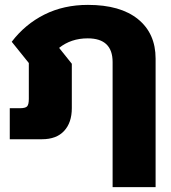

<svg xmlns="http://www.w3.org/2000/svg" viewBox="-20 -570 702 786"><path d="M441 -316Q441 -413 339 -413Q271 -413 222 -374L274 -309V-127Q274 -68 242.5 -34Q211 0 152 0H20V-127H61Q84 -127 91 -134.5Q98 -142 98 -165V-312L28 -399Q83 -471 162 -510.5Q241 -550 340 -550Q473 -550 545 -491.5Q617 -433 617 -330V196H441Z"/></svg>

Font: Prompt
Style: Bold
Weight: 700
Designer: Katatrad Team
Foundry: CadsonDemak
Version: Version 1.000